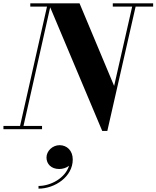

<svg xmlns="http://www.w3.org/2000/svg" viewBox="-58 -770 932 1144"><path d="M-37.5 -19.5V0H192.5V-19.5H82L241 -726.5L551 10H581.5L750 -730.5H854.5V-750H614V-730.5H729.5L622 -258L416 -750H122.5V-730.5H222L61.5 -19.5ZM219 168.5C219 207 247 237 295 237C315 237 337.5 230.5 353.5 217.5C331 291 244.5 338 171.5 338V354C269.5 354 375.5 282.5 375.5 180.5C375.5 126.5 340 95 297 95C254.5 95 219 130 219 168.5Z"/></svg>

Font: Bodoni* 11pt
Style: Bold Italic
Weight: 700
Italic angle: -13°
Version: Version 2.3